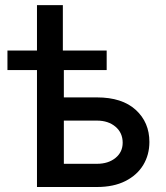

<svg xmlns="http://www.w3.org/2000/svg" viewBox="-20 -748 665 768"><path d="M9.8 -467.8V-545.9H127.9V-727.5H231.4V-545.9H406.7V-467.8H235.4V-358.4H367.7Q468.3 -358.4 522.9 -308.6Q577.6 -258.8 577.6 -180.2Q577.6 -128.9 553 -88.1Q528.3 -47.4 481.4 -23.7Q434.6 0 367.7 0H127.9V-467.8ZM235.4 -265.6V-92.8H367.7Q413.1 -92.8 441.9 -116.2Q470.7 -139.6 470.7 -177.2Q470.7 -216.8 441.9 -241.2Q413.1 -265.6 367.7 -265.6Z"/></svg>

Font: Inter Medium
Style: Regular
Weight: 500
Designer: Rasmus Andersson
Foundry: rsms
Version: Version 4.001;git-9221beed3